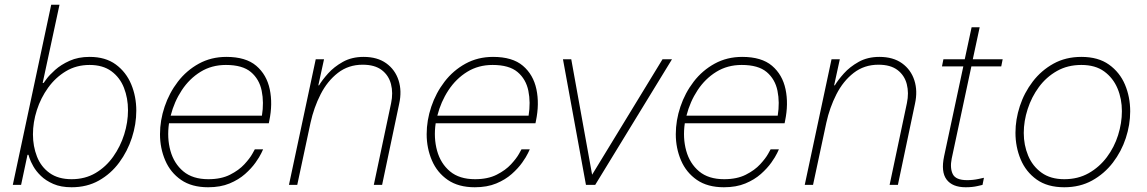

<svg xmlns="http://www.w3.org/2000/svg" viewBox="-20 -780 4841 810"><path d="M282 10Q237 10 205 -4Q173 -18 152.5 -38Q132 -58 120.5 -78.5Q109 -99 104.5 -113Q100 -127 100 -127H96L69 0H34L196 -760H231L160 -430H164Q164 -430 176 -446.5Q188 -463 212.5 -485Q237 -507 273.5 -523.5Q310 -540 358 -540Q425 -540 468.5 -508Q512 -476 533.5 -424.5Q555 -373 555 -313Q555 -256 536.5 -199Q518 -142 483 -94.5Q448 -47 397.5 -18.5Q347 10 282 10ZM282 -24Q339 -24 383 -50Q427 -76 457.5 -119Q488 -162 504 -213Q520 -264 520 -315Q520 -366 503 -409.5Q486 -453 450 -479.5Q414 -506 358 -506Q302 -506 258 -479.5Q214 -453 183 -410Q152 -367 135.5 -315.5Q119 -264 119 -213Q119 -163 136 -119.5Q153 -76 189.5 -50Q226 -24 282 -24Z M858 10Q789 10 744 -21Q699 -52 677 -103.5Q655 -155 655 -214Q655 -272 674.5 -330Q694 -388 730.5 -435.5Q767 -483 819 -511.5Q871 -540 935 -540Q1017 -540 1061 -502.5Q1105 -465 1118 -403.5Q1131 -342 1116 -270L1114 -260H693Q684 -198 699 -144Q714 -90 753.5 -57Q793 -24 859 -24Q913 -24 950.5 -43Q988 -62 1011 -87Q1034 -112 1044.5 -131Q1055 -150 1055 -150H1090Q1090 -150 1082.5 -134Q1075 -118 1058 -94Q1041 -70 1014 -46Q987 -22 948.5 -6Q910 10 858 10ZM700 -292H1085Q1094 -348 1084 -397Q1074 -446 1038.5 -476Q1003 -506 933 -506Q873 -506 826 -477Q779 -448 747 -399.5Q715 -351 700 -292Z M1199 0 1312 -530H1347L1323 -420H1326Q1339 -442 1364 -470Q1389 -498 1426.5 -519Q1464 -540 1514 -540Q1572 -540 1609.5 -513Q1647 -486 1661.5 -441Q1676 -396 1664 -342L1592 0H1557L1630 -345Q1639 -388 1629.5 -425Q1620 -462 1590.5 -484.5Q1561 -507 1510 -507Q1450 -507 1405.5 -472.5Q1361 -438 1332.5 -382Q1304 -326 1290 -262L1234 0Z M1983 10Q1914 10 1869 -21Q1824 -52 1802 -103.5Q1780 -155 1780 -214Q1780 -272 1799.5 -330Q1819 -388 1855.5 -435.5Q1892 -483 1944 -511.5Q1996 -540 2060 -540Q2142 -540 2186 -502.5Q2230 -465 2243 -403.5Q2256 -342 2241 -270L2239 -260H1818Q1809 -198 1824 -144Q1839 -90 1878.5 -57Q1918 -24 1984 -24Q2038 -24 2075.5 -43Q2113 -62 2136 -87Q2159 -112 2169.5 -131Q2180 -150 2180 -150H2215Q2215 -150 2207.5 -134Q2200 -118 2183 -94Q2166 -70 2139 -46Q2112 -22 2073.5 -6Q2035 10 1983 10ZM1825 -292H2210Q2219 -348 2209 -397Q2199 -446 2163.5 -476Q2128 -506 2058 -506Q1998 -506 1951 -477Q1904 -448 1872 -399.5Q1840 -351 1825 -292Z M2452 0 2355 -530H2390L2478 -43L2775 -530H2815L2491 0Z M3034 10Q2965 10 2920 -21Q2875 -52 2853 -103.5Q2831 -155 2831 -214Q2831 -272 2850.5 -330Q2870 -388 2906.5 -435.5Q2943 -483 2995 -511.5Q3047 -540 3111 -540Q3193 -540 3237 -502.5Q3281 -465 3294 -403.5Q3307 -342 3292 -270L3290 -260H2869Q2860 -198 2875 -144Q2890 -90 2929.5 -57Q2969 -24 3035 -24Q3089 -24 3126.5 -43Q3164 -62 3187 -87Q3210 -112 3220.5 -131Q3231 -150 3231 -150H3266Q3266 -150 3258.5 -134Q3251 -118 3234 -94Q3217 -70 3190 -46Q3163 -22 3124.5 -6Q3086 10 3034 10ZM2876 -292H3261Q3270 -348 3260 -397Q3250 -446 3214.5 -476Q3179 -506 3109 -506Q3049 -506 3002 -477Q2955 -448 2923 -399.5Q2891 -351 2876 -292Z M3375 0 3488 -530H3523L3499 -420H3502Q3515 -442 3540 -470Q3565 -498 3602.5 -519Q3640 -540 3690 -540Q3748 -540 3785.5 -513Q3823 -486 3837.5 -441Q3852 -396 3840 -342L3768 0H3733L3806 -345Q3815 -388 3805.5 -425Q3796 -462 3766.5 -484.5Q3737 -507 3686 -507Q3626 -507 3581.5 -472.5Q3537 -438 3508.5 -382Q3480 -326 3466 -262L3410 0Z M4054 10Q3998 10 3973.5 -22.5Q3949 -55 3963 -121L4044 -500H3954L3960 -530H4050L4079 -665H4113L4084 -530H4210L4204 -500H4078L3995 -111Q3987 -71 3999.5 -45.5Q4012 -20 4060 -20Q4085 -20 4108 -25Q4131 -30 4131 -30L4125 0Q4125 0 4103.5 5Q4082 10 4054 10Z M4470 10Q4399 10 4353.5 -22.5Q4308 -55 4286 -107.5Q4264 -160 4264 -220Q4264 -276 4282.5 -332.5Q4301 -389 4337 -436Q4373 -483 4424.5 -511.5Q4476 -540 4542 -540Q4613 -540 4658.5 -507.5Q4704 -475 4726 -423Q4748 -371 4748 -310Q4748 -254 4729.5 -197.5Q4711 -141 4675 -94Q4639 -47 4587.5 -18.5Q4536 10 4470 10ZM4470 -24Q4528 -24 4573 -49.5Q4618 -75 4649.5 -117Q4681 -159 4697 -210Q4713 -261 4713 -311Q4713 -363 4694.5 -407Q4676 -451 4638.5 -478.5Q4601 -506 4542 -506Q4484 -506 4439 -480.5Q4394 -455 4363 -413Q4332 -371 4315.5 -320Q4299 -269 4299 -219Q4299 -168 4317.5 -123.5Q4336 -79 4374 -51.5Q4412 -24 4470 -24Z"/></svg>

Font: Be Vietnam Pro Thin
Style: Italic
Weight: 100
Italic angle: -12°
Designer: Lam Bao, Tony Le, Vietanh Nguyen
Foundry: Yellow Type Foundry
Version: Version 1.002; ttfautohint (v1.8.3)